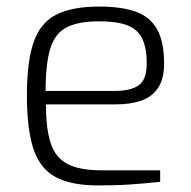

<svg xmlns="http://www.w3.org/2000/svg" viewBox="-20 -559 582 585"><path d="M279 6Q197 6 149.5 -19.5Q102 -45 82 -105Q62 -165 62 -268Q62 -373 83 -432Q104 -491 152.5 -515Q201 -539 282 -539Q350 -539 393.5 -523.5Q437 -508 458.5 -470Q480 -432 480 -365Q480 -320 462.5 -292.5Q445 -265 412 -253Q379 -241 334 -241H120Q120 -168 134 -124Q148 -80 184.5 -60Q221 -40 292 -40H468V-5Q420 0 377.5 3Q335 6 279 6ZM119 -282H330Q379 -282 403 -299.5Q427 -317 427 -365Q427 -415 412.5 -443Q398 -471 366.5 -482.5Q335 -494 282 -494Q219 -494 183.5 -476Q148 -458 133.5 -412Q119 -366 119 -282Z"/></svg>

Font: Exo Thin Light
Style: Regular
Weight: 300
Version: Version 2.000